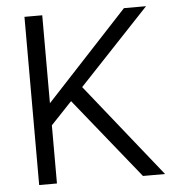

<svg xmlns="http://www.w3.org/2000/svg" viewBox="-51 -748 732 796"><g transform="rotate(-5 315.0 -350.0)"><path d="M512 0 242 -335 154 -242V0H80V-700H154V-334L494 -700H586L293 -389L604 0Z"/></g></svg>

Font: Stavian Regular
Style: Regular
Weight: 400
Version: Version 1.000; ttfautohint (v1.6)